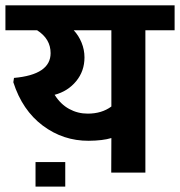

<svg xmlns="http://www.w3.org/2000/svg" viewBox="-35 -649 676 722"><path d="M210.4 -39.6V52.7H98.6V-39.6ZM294.9 -221.7Q347.7 -221.7 383.8 -248.5V-535.2H242.2Q260.7 -515.6 271.7 -488.8Q282.7 -461.9 282.7 -433.1Q282.7 -381.8 251.5 -343.8Q220.2 -305.7 170.4 -292.5Q192.9 -256.8 225.1 -239.3Q257.3 -221.7 294.9 -221.7ZM155.3 -449.2Q155.3 -502.9 104.5 -535.2H-14.6V-628.9H621.6V-535.2H511.7V0H383.3L383.8 -129.9Q351.6 -120.1 298.8 -119.6Q202.6 -119.1 125.7 -176.8Q48.8 -234.4 15.1 -339.8L17.6 -356Q155.3 -368.2 155.3 -449.2Z"/></svg>

Font: Yantramanav
Style: Bold
Weight: 700
Version: Version 1.001;PS 1.0;hotconv 1.0.72;makeotf.lib2.5.5900; ttf